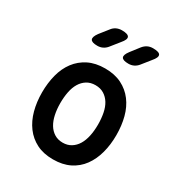

<svg xmlns="http://www.w3.org/2000/svg" viewBox="-186 -909 972 1043"><g transform="rotate(30 300.0 -387.5)"><path d="M300 10Q240 10 196.5 -12Q153 -34 124 -73Q95 -112 81 -164Q67 -216 67 -276Q67 -335 80.5 -387Q94 -439 123 -477.5Q152 -516 196 -538Q240 -560 300 -560Q360 -560 404 -538Q448 -516 477 -477.5Q506 -439 519.5 -387.5Q533 -336 533 -276Q533 -216 519 -164Q505 -112 476.5 -73Q448 -34 404 -12Q360 10 300 10ZM300 -95Q330 -95 352.5 -109Q375 -123 389.5 -147Q404 -171 411 -204Q418 -237 418 -276Q418 -314 411.5 -347Q405 -380 390.5 -403.5Q376 -427 353.5 -441Q331 -455 300 -455Q269 -455 246.5 -441Q224 -427 209.5 -403Q195 -379 188.5 -346Q182 -313 182 -275Q182 -237 189 -204Q196 -171 210.5 -147Q225 -123 247.5 -109Q270 -95 300 -95ZM395 -645Q360 -645 353 -659Q346 -673 368 -702L409 -755Q421 -770 436 -777.5Q451 -785 470 -785Q509 -785 515.5 -770.5Q522 -756 497 -727L453 -672Q442 -659 427.5 -652Q413 -645 395 -645ZM200 -645Q165 -645 158 -659Q151 -673 172 -702L214 -755Q225 -770 240.5 -777.5Q256 -785 275 -785Q313 -785 320 -770.5Q327 -756 302 -727L258 -672Q247 -659 232.5 -652Q218 -645 200 -645Z"/></g></svg>

Font: Maple Mono SemiBold
Style: Regular
Weight: 600
Monospace: yes
Designer: subframe7536
Version: Version 7.000